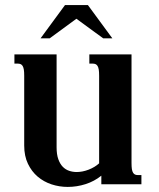

<svg xmlns="http://www.w3.org/2000/svg" viewBox="-20 -736 634 767"><path d="M376 -433.6Q376 -448.7 374.5 -458Q373 -467.3 369.6 -472.7Q366.2 -478 361.3 -480Q356.4 -481.9 350.1 -481.9H336.9V-518.6H505.4V-85Q505.4 -69.8 506.8 -60.5Q508.3 -51.3 511.7 -45.9Q515.1 -40.5 519.8 -38.6Q524.4 -36.6 531.2 -36.6H544.9V0H384.8V-34.2Q356.9 -11.7 322 -0.5Q287.1 10.7 250.5 10.7Q217.3 10.7 186 0.5Q154.8 -9.8 130.6 -30.3Q106.4 -50.8 91.6 -81.8Q76.7 -112.8 76.7 -154.8V-433.6Q76.7 -448.7 75.2 -458Q73.7 -467.3 70.3 -472.7Q66.9 -478 62 -480Q57.1 -481.9 50.8 -481.9H37.6V-518.6H206.1V-147.5Q206.1 -119.1 212.9 -100.1Q219.7 -81.1 230.7 -69.8Q241.7 -58.6 256.1 -53.7Q270.5 -48.8 286.1 -48.8Q309.6 -48.8 334.2 -58.3Q358.9 -67.9 376 -83.5ZM239.7 -715.8H331.1L428.7 -583H392.1L285.2 -661.1L178.7 -583H142.1Z"/></svg>

Font: Arian AMU Serif
Style: Bold
Weight: 700
Designer: Ruben Hakobyan (Tarumian)
Foundry: Ruben Hakobyan (Tarumian)
Version: Version 1.002